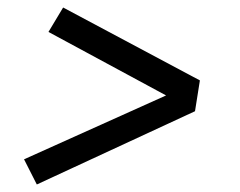

<svg xmlns="http://www.w3.org/2000/svg" viewBox="-20 -595 640 511"><path d="M78 -104 44 -171 422 -341 109 -510 148 -575 512 -381 499 -299Z"/></svg>

Font: Iosevka Curly Slab ExObl
Style: Regular
Weight: 400
Width: 7
Italic angle: -9°
Monospace: yes
Designer: Belleve Invis
Foundry: Belleve Invis
Version: Version 11.1.0; ttfautohint (v1.8.3)